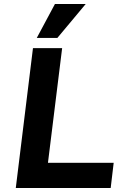

<svg xmlns="http://www.w3.org/2000/svg" viewBox="-20 -941 619 961"><path d="M59 0 145 -700H291L220 -126H549L534 0ZM267 -751H164L255 -921H409Z"/></svg>

Font: Inclusive Sans
Style: Italic
Weight: 400
Italic angle: -7°
Designer: Olivia King
Foundry: Olivia King
Version: Version 2.004